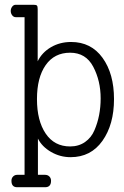

<svg xmlns="http://www.w3.org/2000/svg" viewBox="-20 -658 518 805"><path d="M83 75V-586H46Q37 -586 31 -594Q25 -602 25 -612Q25 -622 31 -630Q37 -638 46 -638H120Q132 -638 135 -634.5Q138 -631 138 -620V-401Q156 -438 193.5 -460Q231 -482 278 -482Q362 -482 410 -415.5Q458 -349 458 -242.5Q458 -136 409.5 -67.5Q361 1 276 1Q232 1 194 -21Q156 -43 139 -77V75H169Q180 75 187 82Q194 89 194 100Q194 127 169 127H52Q28 127 28 100Q28 89 35 82Q42 75 52 75ZM274 -44Q310 -44 336.5 -62.5Q363 -81 376 -112Q402 -172 402 -245.5Q402 -319 371 -378Q340 -437 274 -437Q208 -437 171.5 -385Q135 -333 135 -242.5Q135 -152 171.5 -98Q208 -44 274 -44Z"/></svg>

Font: Glass Antiqua
Style: Regular
Weight: 400
Version: 1.001